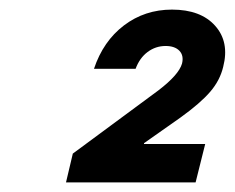

<svg xmlns="http://www.w3.org/2000/svg" viewBox="-20 -880 489 400"><path d="M117.5 -500 131.7 -560 310 -691.7Q352.5 -724.2 359.2 -747.5Q363.3 -764.2 353.8 -774.2Q344.2 -784.2 325 -784.2Q304.2 -784.2 287.5 -771.7Q270.8 -759.2 262.5 -736.7H175.8Q195 -794.2 238.3 -827.1Q281.7 -860 338.3 -860Q398.3 -860 428.3 -826.2Q458.3 -792.5 445 -740.8Q438.3 -712.5 417.9 -688.8Q397.5 -665 355.8 -635L280 -581.7V-580H407.5L387.5 -500Z"/></svg>

Font: Funnel Sans Light
Style: Bold Italic
Weight: 700
Italic angle: -14.036°
Version: Version 1.000